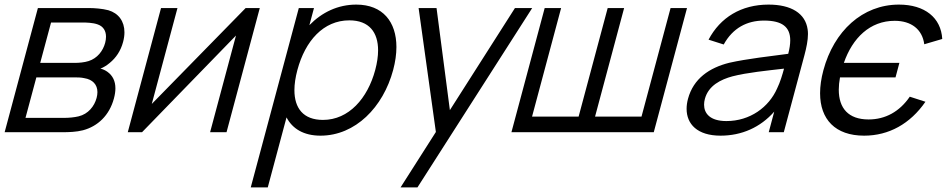

<svg xmlns="http://www.w3.org/2000/svg" viewBox="-23 -575 4118 835"><path d="M-2.8 0H248.7C275.7 0 309.4 -1 337.9 -8.5C402 -25.5 452.7 -73 472.5 -147C476.8 -163.1 478.9 -177.7 478.9 -190.9C478.9 -222.6 466.9 -246.3 444.5 -262.5C434.9 -269.5 423.7 -274.5 413.7 -276.5C426.6 -281.5 441.5 -290.5 454.4 -301.5C481.3 -323.5 501.9 -353.5 512.3 -392.5C516.3 -407.4 518.2 -421.4 518.2 -434.5C518.2 -482.6 492.4 -517.5 448.3 -530.5C422.2 -537.5 386.8 -540 364.3 -540H141.8ZM151.9 -301.5 199 -477H340C347.5 -477 381 -477 402.7 -468.5C426.6 -459.9 438 -440.3 438 -415.3C438 -406.9 436.8 -397.9 434.3 -388.5C424.9 -353.5 400.3 -321.5 362.6 -309.5C344.5 -303.5 319.9 -301.5 302.9 -301.5ZM87.9 -62.5 135.1 -238.5H298.6C311.6 -238.5 330.1 -238.5 344.1 -235C379.5 -229.3 400.7 -207.6 400.7 -174.3C400.7 -166.5 399.5 -158 397.1 -149C387.4 -113 360.8 -79 318.6 -69C300.4 -64.5 275.9 -62.5 261.9 -62.5Z M1106.8 -540H1045.3L637.1 -123L748.8 -540H677.3L532.7 0H594.7L1003.3 -420.5L890.7 0H962.2Z M1526.5 -555C1446.5 -555 1377 -521.5 1322.5 -465.5L1342.5 -540H1276.5L1067.5 240H1141.5L1223.1 -64.5C1248.8 -15 1297.8 15 1370.8 15C1522.3 15 1643.4 -108.5 1686.8 -270.5C1696.3 -306 1701 -339.6 1701 -370.5C1701 -479.9 1641.9 -555 1526.5 -555ZM1381.6 -53.5C1295.8 -53.5 1257.4 -104.8 1257.4 -182.8C1257.4 -209.3 1261.8 -238.8 1270.3 -270.5C1304.3 -397.5 1383.7 -486.5 1496.2 -486.5C1583 -486.5 1621.3 -433.8 1621.3 -356.1C1621.3 -330 1617 -301.1 1608.8 -270.5C1575.8 -147.5 1494.1 -53.5 1381.6 -53.5Z M2216.5 -540 1933.5 -96 1875.5 -540H1797.5L1872.6 -1L1719 240H1792.5L2291.5 -540Z M2201.2 0H2820.2L2964.8 -540H2893.3L2766.9 -68H2564.9L2691.3 -540H2619.8L2493.4 -68H2290.9L2417.3 -540H2345.8Z M3489.4 -447C3479.7 -517 3417.9 -555 3319.4 -555C3200.4 -555 3109.4 -499 3058.5 -402.5L3124.4 -381.5C3164.2 -453.5 3225.7 -485.5 3299.7 -485.5C3379 -485.5 3413.7 -457.4 3413.7 -399.5C3413.7 -382.6 3410.7 -363.1 3405 -341C3330.3 -331 3226.3 -319.5 3148.6 -302C3062.3 -280.5 2992.7 -233.5 2969 -145C2965 -130.1 2963 -115.6 2963 -101.7C2963 -35.6 3009.4 15 3110.6 15C3202.6 15 3283.8 -21 3344.1 -89.5L3320.2 0H3385.7L3475.6 -335.5C3484.1 -367.5 3490.8 -399.4 3490.8 -427.1C3490.8 -434 3490.3 -440.7 3489.4 -447ZM3136.1 -48.5C3064.8 -48.5 3039 -81.8 3039 -119.7C3039 -128 3040.2 -136.6 3042.5 -145C3058.2 -203.5 3112.6 -229.5 3162.3 -243C3226.2 -259.5 3313.5 -268 3386.7 -276.5C3380.2 -252 3369.8 -217 3356.7 -190.5C3320.9 -109 3239.1 -48.5 3136.1 -48.5Z M3735.1 15C3842.6 15 3935.4 -36.5 4001.7 -132.5L3933.6 -154.5C3889.1 -89.5 3827.5 -55.5 3754.5 -55.5C3666.3 -55.5 3624.8 -104.6 3624.8 -184.9C3624.8 -201.5 3626.6 -219.4 3630.1 -238.5H3871.6L3888.4 -301.5H3646.9C3684.5 -410 3760.5 -484.5 3868 -484.5C3940 -484.5 3988.1 -447.5 3996.6 -382.5L4074.8 -405.5C4069.6 -498 3998.9 -555 3886.4 -555C3727.9 -555 3603.6 -440 3557.9 -269.5C3548.2 -233.5 3543.5 -200 3543.5 -169.5C3543.5 -56.1 3609.4 15 3735.1 15Z"/></svg>

Font: Manrope
Style: RegularItalic
Weight: 400
Italic angle: -15°
Designer: Mikhail Sharanda
Foundry: Mikhail Sharanda
Version: Version 4.502;hotconv 1.0.109;makeotfexe 2.5.65596